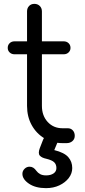

<svg xmlns="http://www.w3.org/2000/svg" viewBox="-20 -741 442 994"><path d="M304 0Q251 0 209.5 -25Q168 -50 144 -93.5Q120 -137 120 -193V-682Q120 -699 130.5 -710Q141 -721 158 -721Q175 -721 186 -710Q197 -699 197 -682V-193Q197 -142 227 -109.5Q257 -77 304 -77H331Q347 -77 357 -66Q367 -55 367 -38Q367 -21 355 -10.5Q343 0 325 0ZM55 -460Q40 -460 30 -469.5Q20 -479 20 -493Q20 -508 30 -517.5Q40 -527 55 -527H310Q325 -527 335 -517.5Q345 -508 345 -493Q345 -479 335 -469.5Q325 -460 310 -460ZM218 233Q164 233 130 210Q96 187 96 159Q96 144 107 133Q118 122 133 122Q144 122 152.5 127.5Q161 133 168 143Q176 154 188 160.5Q200 167 219 167Q242 167 257 157Q272 147 272 129Q272 110 260.5 99Q249 88 220 81Q196 76 186 64.5Q176 53 186 26L202 -15Q207 -29 217.5 -37Q228 -45 246 -45Q265 -45 274.5 -31.5Q284 -18 276 0L261 36Q313 49 333.5 72.5Q354 96 354 129Q354 157 336 180.5Q318 204 287.5 218.5Q257 233 218 233Z"/></svg>

Font: Comfortaa
Style: Regular
Weight: 400
Designer: Johan Aakerlund
Foundry: Johan Aakerlund
Version: Version 3.104; ttfautohint (v1.8.1.43-b0c9)